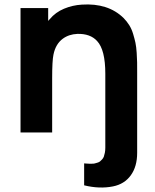

<svg xmlns="http://www.w3.org/2000/svg" viewBox="-20 -599 702 868"><path d="M538.6 -517.6Q553.2 -502.9 564.2 -485.4Q575.2 -467.8 581.8 -445.8Q588.4 -423.8 592.3 -405.8Q596.2 -387.7 597.9 -360.4Q599.6 -333 599.9 -317.1Q600.1 -301.3 600.1 -272V91.8Q600.1 153.8 571.3 193.6Q542.5 233.4 490.7 243.7Q429.7 255.9 360.4 238.8V139.6Q361.8 139.6 370.6 140.4Q379.4 141.1 382.8 141.1Q386.2 141.1 395 141.1Q403.8 141.1 408.2 139.9Q412.6 138.7 420.2 136.5Q427.7 134.3 431.9 130.9Q436 127.4 441.4 121.8Q446.8 116.2 449.5 108.9Q452.1 101.6 454.1 91.3Q456.1 81.1 456.1 68.8V-265.6Q456.1 -374 418.9 -413.6Q388.2 -447.3 330.1 -445.8Q291.5 -444.3 263.7 -423.8Q231.4 -399.9 221.7 -352.1Q215.8 -324.7 215.8 -244.6V0H72.8V-562.5H197.8V-504.4Q203.1 -509.8 205.1 -512.7Q231 -543.5 269.5 -559.6Q308.1 -575.7 350.1 -578.1Q468.8 -585.9 538.6 -517.6Z"/></svg>

Font: Manrope3 ExtraBold
Style: Bold
Weight: 800
Width: 4
Designer: Mikhail Sharanda
Foundry: Mikhail Sharanda
Version: Version 3.000;PS 003.000;hotconv 1.0.88;makeotf.lib2.5.64775